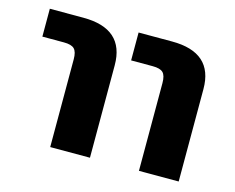

<svg xmlns="http://www.w3.org/2000/svg" viewBox="-79 -633 913 747"><g transform="rotate(15 377.5 -260.0)"><path d="M36.1 -407.2V-519.5H170.9Q336.9 -519.5 336.9 -372.1V0H176.8V-353.5Q176.8 -383.8 165 -395.5Q153.3 -407.2 123 -407.2ZM393.6 -407.2V-519.5H528.3Q694.3 -519.5 694.3 -372.1V0H534.2V-353.5Q534.2 -383.8 522.5 -395.5Q510.7 -407.2 480.5 -407.2Z"/></g></svg>

Font: GenEi M Gothic v2 Heavy
Style: Regular
Weight: 800
Version: Version 2.0